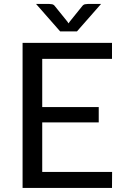

<svg xmlns="http://www.w3.org/2000/svg" viewBox="-20 -928 618 948"><path d="M533.5 -79 533 0H91.5V-716.5H533V-637.5H188.5V-399.5H467.5V-323.5H188.5V-79ZM479 -908.5 360 -773H277L158 -908.5H223Q229 -908.5 237.2 -907Q245.5 -905.5 251.5 -897L312.5 -821.5L318.5 -812.5L324.5 -821.5L385 -896.5Q391.5 -905.5 399.8 -907Q408 -908.5 414 -908.5Z"/></svg>

Font: Lato 2
Style: Regular
Weight: 400
Designer: Lukasz Dziedzic with Adam Twardoch and Botio Nikoltchev
Foundry: tyPoland Lukasz Dziedzic
Version: Version 2.015; 2015-08-06; http://www.latofonts.com/